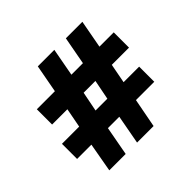

<svg xmlns="http://www.w3.org/2000/svg" viewBox="-153 -805 978 978"><g transform="rotate(-45 335.5 -316.0)"><path d="M144 -157H41V-266H165L185 -371H75V-481H205L233 -632H352L324 -481H407L435 -632H554L526 -481H629V-371H505L485 -266H597V-157H465L435 0H316L345 -157H263L234 0H116ZM367 -265 388 -372H303L282 -265Z"/></g></svg>

Font: Noto Sans Devanagari ExtraBold
Style: Regular
Weight: 800
Version: Version 2.003